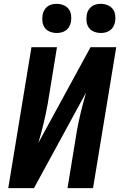

<svg xmlns="http://www.w3.org/2000/svg" viewBox="-20 -981 640 1001"><path d="M23 0 144 -735H277L229 -441Q220 -390 207.5 -338.5Q195 -287 180 -236L452 -735H586L465 0H332L380 -294Q389 -345 401.5 -396.5Q414 -448 429 -499L157 0ZM506 -809Q488 -809 471 -815.5Q454 -822 444 -835.5Q434 -849 431.5 -867Q429 -885 432 -903Q434 -916 440.5 -927.5Q447 -939 457.5 -947Q468 -955 480.5 -958Q493 -961 505 -961Q523 -961 540 -954.5Q557 -948 567.5 -934.5Q578 -921 580.5 -903Q583 -885 580 -867Q577 -854 571 -842.5Q565 -831 554 -823Q543 -815 530.5 -812Q518 -809 506 -809ZM276 -809Q258 -809 241 -815.5Q224 -822 214 -835.5Q204 -849 201.5 -867Q199 -885 202 -903Q204 -916 210.5 -927.5Q217 -939 227.5 -947Q238 -955 250.5 -958Q263 -961 275 -961Q293 -961 310 -954.5Q327 -948 337.5 -934.5Q348 -921 350.5 -903Q353 -885 350 -867Q347 -854 341 -842.5Q335 -831 324 -823Q313 -815 300.5 -812Q288 -809 276 -809Z"/></svg>

Font: Iosevka Extrabold Extended
Style: Italic
Weight: 800
Width: 7
Italic angle: -9°
Monospace: yes
Designer: Belleve Invis
Foundry: Belleve Invis
Version: Version 32.5.0; ttfautohint (v1.8.4)